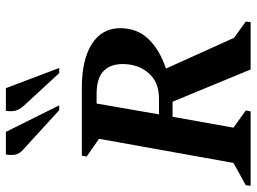

<svg xmlns="http://www.w3.org/2000/svg" viewBox="-134 -724 852 637"><g transform="rotate(-90 291.5 -406.0)"><path d="M-7 0 -5 -16 69 -57 149 -503 90 -544 93 -560H318Q412 -560 464 -526.5Q516 -493 516 -433Q516 -376 479.5 -338.5Q443 -301 382 -281L484 -55L538 -16L536 0H379L272 -259H222L186 -57L243 -16L240 0ZM298 -511H266L230 -304H282Q337 -304 367 -338.5Q397 -373 397 -425Q397 -466 373 -488.5Q349 -511 298 -511ZM367 -635 259 -752Q245 -768 242 -781.5Q239 -795 242 -812H317L384 -635ZM244 -635 116 -752Q99 -766 96.5 -781Q94 -796 97 -812H172L260 -635Z"/></g></svg>

Font: Spectral SC SemiBold
Style: Italic
Weight: 600
Italic angle: -10°
Designer: Jean-Baptiste Levee
Foundry: Production Type
Version: Version 2.001